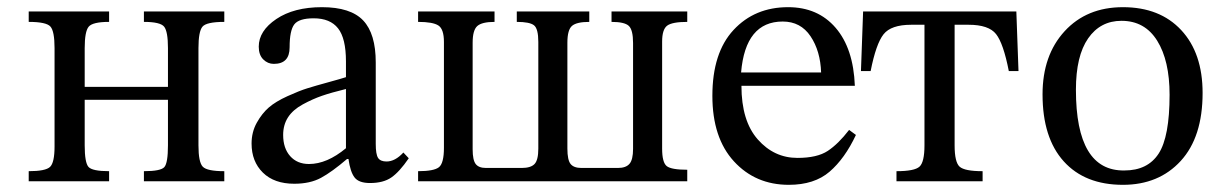

<svg xmlns="http://www.w3.org/2000/svg" viewBox="-20 -505 3371 535"><path d="M216 -371V-263H448V-371Q448 -417 437.5 -430.5Q427 -444 381 -444V-473H605V-444Q555 -444 544 -430.5Q533 -417 533 -371V-100Q533 -53 545 -40.5Q557 -28 605 -28V0H381V-28Q428 -28 438 -39.5Q448 -51 448 -100V-227H216V-100Q216 -52 226.5 -40Q237 -28 284 -28V0H60V-28Q107 -28 119.5 -40Q132 -52 132 -97V-371Q132 -418 120.5 -431Q109 -444 60 -444V-473H284V-444Q238 -444 227 -430.5Q216 -417 216 -371Z M951 -62H947Q905 -26 874.5 -9.5Q844 7 800 7Q744 7 712.5 -24Q681 -55 681 -105Q681 -137 695.5 -163Q710 -189 729 -205.5Q748 -222 781 -237Q814 -252 836.5 -259Q859 -266 895.5 -276Q932 -286 944 -290V-334Q944 -398 922 -426Q900 -454 854 -454Q813 -454 800 -437Q787 -420 787 -373Q787 -327 743 -327Q726 -327 713.5 -339.5Q701 -352 701 -375Q701 -419 750 -452Q799 -485 877 -485Q957 -485 992 -448Q1027 -411 1027 -331V-104Q1027 -75 1033.5 -65Q1040 -55 1057 -55Q1081 -55 1104 -80L1119 -64Q1093 -26 1070.5 -10.5Q1048 5 1011 5Q980 5 968 -10.5Q956 -26 951 -62ZM944 -92V-257Q903 -247 877 -238Q851 -229 823.5 -214Q796 -199 782.5 -178Q769 -157 769 -129Q769 -92 788.5 -70Q808 -48 841 -48Q891 -48 944 -92Z M1895 -473V-444Q1853 -444 1839 -433.5Q1825 -423 1825 -389V-91Q1825 -52 1838 -42Q1851 -32 1895 -32V0H1145V-28Q1189 -28 1203 -39Q1217 -50 1217 -93V-388Q1217 -424 1201.5 -434Q1186 -444 1145 -444V-473H1358V-444Q1323 -444 1310 -432.5Q1297 -421 1297 -386V-89Q1297 -59 1305.5 -48Q1314 -37 1334 -37H1434Q1459 -37 1469.5 -48Q1480 -59 1480 -91V-388Q1480 -425 1468 -434.5Q1456 -444 1420 -444V-473H1622V-444Q1587 -444 1574 -433Q1561 -422 1561 -386V-91Q1561 -59 1570 -48Q1579 -37 1600 -37H1702Q1724 -37 1734 -48.5Q1744 -60 1744 -90V-385Q1744 -422 1732 -433Q1720 -444 1684 -444V-473Z M2346 -143 2365 -129Q2334 -63 2291.5 -26.5Q2249 10 2178 10Q2085 10 2025 -55.5Q1965 -121 1965 -238Q1965 -358 2024 -421.5Q2083 -485 2176 -485Q2259 -485 2308.5 -427.5Q2358 -370 2362 -266H2046Q2046 -168 2091.5 -116.5Q2137 -65 2202 -65Q2257 -65 2286.5 -84.5Q2316 -104 2346 -143ZM2045 -303H2268Q2266 -363 2238.5 -404Q2211 -445 2161 -445Q2057 -445 2045 -303Z M2818 -307H2791Q2776 -384 2755.5 -410Q2735 -436 2679 -436H2640V-100Q2640 -53 2654 -40.5Q2668 -28 2718 -28V0H2478V-28Q2528 -28 2542 -40.5Q2556 -53 2556 -100V-436H2519Q2463 -436 2442 -409.5Q2421 -383 2406 -307H2379L2385 -473H2812Z M3109 -485Q3212 -485 3271.5 -421Q3331 -357 3331 -246Q3331 -123 3270 -56.5Q3209 10 3109 10Q3003 10 2944 -55.5Q2885 -121 2885 -242Q2885 -351 2946.5 -418Q3008 -485 3109 -485ZM3105 -447Q3046 -447 3012 -398Q2978 -349 2978 -255Q2978 -28 3113 -30Q3178 -30 3208.5 -77Q3239 -124 3239 -241Q3239 -336 3204.5 -391.5Q3170 -447 3105 -447Z"/></svg>

Font: myMathFont
Style: Regular
Weight: 400
Designer: Ross Mills, John Hudson & Paul Hanslow, Tiro Typeworks Ltd; with prior portions MicroPress Inc., and Coen Hoffman. Math 
Foundry: Tiro Typeworks Ltd
Version: Version 2.13 b171